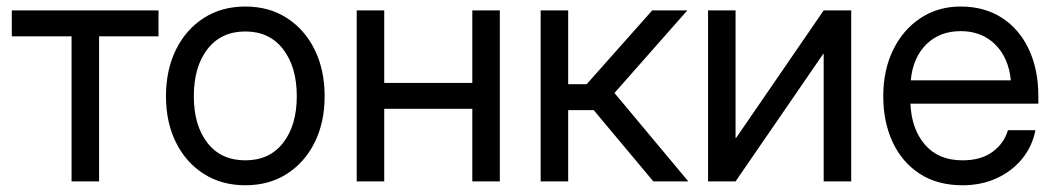

<svg xmlns="http://www.w3.org/2000/svg" viewBox="-20 -547 3185 579"><path d="M195.8 0V-437.5H15.6V-515.6H458V-437.5H278.8V0Z M719.7 11.7Q648.4 11.7 594.5 -22.7Q540.5 -57.1 510.5 -117.7Q480.5 -178.2 480.5 -256.8Q480.5 -335.9 510.5 -397Q540.5 -458 594.5 -492.7Q648.4 -527.3 719.7 -527.3Q791.5 -527.3 845.2 -492.7Q898.9 -458 929 -397Q959 -335.9 959 -256.8Q959 -178.2 929 -117.7Q898.9 -57.1 845.2 -22.7Q791.5 11.7 719.7 11.7ZM719.7 -63.5Q793 -63.5 834 -116.5Q875 -169.4 875 -256.8Q875 -345.2 833.7 -398.7Q792.5 -452.1 719.7 -452.1Q647 -452.1 605.7 -398.9Q564.5 -345.7 564.5 -256.8Q564.5 -168.9 605.5 -116.2Q646.5 -63.5 719.7 -63.5Z M1138.7 -515.6V-296.9H1404.3V-515.6H1487.3V0H1404.3V-218.8H1138.7V0H1055.7V-515.6Z M1610.4 0V-515.6H1693.4V-293H1749L1946.8 -515.6H2052.7L1833 -266.6L2055.7 0H1950.2L1770.5 -214.8H1693.4V0Z M2546.9 0H2463.9V-384.3H2462.4L2198.2 0H2115.2V-515.6H2198.2V-130.9H2199.7L2463.9 -515.6H2546.9Z M2882.8 11.7Q2807.1 11.7 2753.7 -22.9Q2700.2 -57.6 2671.9 -118.4Q2643.6 -179.2 2643.6 -256.8Q2643.6 -335.4 2673.3 -396.5Q2703.1 -457.5 2755.9 -492.4Q2808.6 -527.3 2877 -527.3Q2948.7 -527.3 3001.5 -493.2Q3054.2 -459 3082.8 -397.9Q3111.3 -336.9 3111.3 -256.8V-234.4H2725.6Q2728.5 -158.7 2769 -111.1Q2809.6 -63.5 2882.8 -63.5Q2938 -63.5 2972.9 -88.9Q3007.8 -114.3 3019.5 -154.3H3102.5Q3092.8 -105 3062 -67.6Q3031.2 -30.3 2985.1 -9.3Q2939 11.7 2882.8 11.7ZM2726.6 -304.7H3028.3Q3021.5 -373 2981 -413.1Q2940.4 -453.1 2877 -453.1Q2813.5 -453.1 2773.2 -413.1Q2732.9 -373 2726.6 -304.7Z"/></svg>

Font: Inter Display
Style: Regular
Weight: 400
Designer: Rasmus Andersson
Foundry: rsms
Version: Version 4.000;git-37864ae